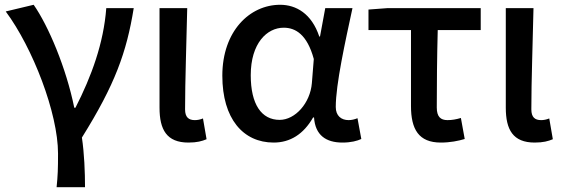

<svg xmlns="http://www.w3.org/2000/svg" viewBox="-20 -584 2359 804"><path d="M217 200H336C336 137 333 59 323 -8C461 -229 510 -364 540 -550H425C414 -403 363 -264 296 -133H291C257 -300 183 -475 121 -564L4 -536C117 -384 223 -110 223 59C223 125 222 151 217 200Z M769 13C805 13 826 7 845 -1L830 -88C818 -83 806 -81 796 -81C770 -81 755 -93 755 -126C755 -246 761 -407 764 -550H648V-133C648 -41 678 13 769 13Z M1126 13C1195 13 1251 -22 1291 -92H1295C1300 -18 1345 13 1414 13C1450 13 1476 6 1493 -2L1477 -89C1465 -84 1452 -81 1440 -81C1409 -81 1386 -99 1386 -136C1386 -231 1426 -411 1456 -550H1342L1320 -431H1317C1285 -527 1220 -564 1153 -564C1026 -564 911 -454 911 -267C911 -87 998 13 1126 13ZM1151 -82C1075 -82 1030 -147 1030 -269C1030 -403 1098 -468 1168 -468C1217 -468 1266 -440 1294 -337L1286 -236C1279 -152 1216 -82 1151 -82Z M1826 13C1865 13 1900 6 1926 -2L1910 -90C1890 -84 1872 -81 1854 -81C1825 -81 1809 -95 1809 -134C1809 -230 1810 -343 1813 -458H1993V-550H1603L1523 -544V-458H1701V-140C1701 -43 1733 13 1826 13Z M2219 13C2255 13 2276 7 2295 -1L2280 -88C2268 -83 2256 -81 2246 -81C2220 -81 2205 -93 2205 -126C2205 -246 2211 -407 2214 -550H2098V-133C2098 -41 2128 13 2219 13Z"/></svg>

Font: Noto Sans Japanese Medium
Style: Regular
Weight: 500
Designer: Ryoko NISHIZUKA (kana & ideographs); Paul D. Hunt (Latin, Greek & Cyrillic); Wenlong ZHANG (bopomofo); Sandoll Communica
Foundry: Adobe Systems Incorporated
Version: Version 1.000;PS 1;hotconv 1.0.78;makeotf.lib2.5.61930